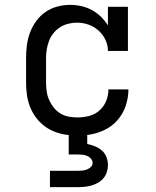

<svg xmlns="http://www.w3.org/2000/svg" viewBox="-20 -548 640 788"><path d="M185 220V153H300Q309 153 318.5 152Q328 151 337 147.5Q346 144 353 137Q360 130 360 121Q360 111 353.5 103.5Q347 96 338 92Q329 88 319.5 87Q310 86 300 86H262V6Q237 4 212 -4.5Q187 -13 166 -28Q145 -43 129 -64Q113 -85 103.5 -109Q94 -133 90.5 -158.5Q87 -184 87 -210V-310Q87 -337 90.5 -363.5Q94 -390 103.5 -415Q113 -440 129 -462Q145 -484 167 -499Q189 -514 215 -521Q241 -528 268 -528Q291 -528 313.5 -523Q336 -518 356.5 -507Q377 -496 393.5 -480Q410 -464 423 -444V-520H505V-339H423Q423 -363 412.5 -385Q402 -407 384 -423Q366 -439 343 -447Q320 -455 296 -455Q278 -455 260 -450.5Q242 -446 227 -436.5Q212 -427 200 -412.5Q188 -398 181.5 -381Q175 -364 172 -346Q169 -328 169 -310V-210Q169 -192 171.5 -173.5Q174 -155 181.5 -138Q189 -121 200.5 -106.5Q212 -92 227.5 -82.5Q243 -73 261 -69.5Q279 -66 298 -66Q322 -66 345.5 -72Q369 -78 387.5 -94Q406 -110 415.5 -133Q425 -156 425 -181H507Q507 -146 495.5 -112.5Q484 -79 460.5 -53Q437 -27 404.5 -12.5Q372 2 338 6V43Q354 46 370 52.5Q386 59 398.5 70Q411 81 417 97Q423 113 423 130Q423 144 418.5 158Q414 172 405 183Q396 194 383 201.5Q370 209 356.5 213Q343 217 328.5 218.5Q314 220 300 220Z"/></svg>

Font: Iosevka Plex Etoile
Style: Regular
Weight: 400
Designer: Belleve Invis
Foundry: Belleve Invis
Version: Version 25.1.1; ttfautohint (v1.8.4)